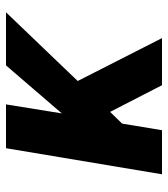

<svg xmlns="http://www.w3.org/2000/svg" viewBox="20 -580 560 640"><g transform="rotate(-90 300.0 -260.0)"><path d="M39 0 126 -520H272L242 -334L402 -520H579L350 -281L493 0H336L247 -173L208 -133L186 0Z"/></g></svg>

Font: Iosevka SS04 Hv Ex Obl
Style: Regular
Weight: 900
Width: 7
Italic angle: -9°
Monospace: yes
Designer: Belleve Invis
Foundry: Belleve Invis
Version: Version 19.0.0; ttfautohint (v1.8.4)